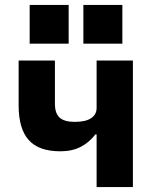

<svg xmlns="http://www.w3.org/2000/svg" viewBox="-20 -763 640 783"><path d="M374 -215H369Q344 -182 309 -164Q274 -146 226 -146Q138 -146 97 -192Q56 -238 56 -333V-516H204V-340Q204 -301 223 -283.5Q242 -266 285 -266Q329 -266 351.5 -281Q374 -296 374 -323V-516H522V0H374ZM479 -743V-585H320V-743ZM260 -743V-585H101V-743Z"/></svg>

Font: iA Writer Duo V
Style: Regular
Weight: 400
Designer: Mike Abbink, Paul van der Laan, Pieter van Rosmalen, Oliver Reichenstein
Foundry: Information Architects Inc.
Version: Version 2.000